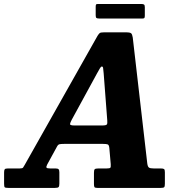

<svg xmlns="http://www.w3.org/2000/svg" viewBox="-76 -918 898 938"><path d="M-56 -20.5V-75Q-56 -86.5 -53 -90.8Q-50 -95 -38 -95H20Q34 -95 36.8 -99.5Q39.5 -104 44.5 -112L400.5 -743Q406.5 -752.5 411 -756.2Q415.5 -760 431.5 -760H540Q559.5 -760 564.8 -755.2Q570 -750.5 572.5 -735L643.5 -119.5Q645.5 -104 651.5 -99.5Q657.5 -95 675.5 -95H710Q721.5 -95 725.5 -92Q729.5 -89 729.5 -76.5V-20Q729.5 -7 726 -3.5Q722.5 0 709.5 0H400Q388.5 0 385.8 -3.5Q383 -7 383 -19V-73.5Q383 -87.5 386.8 -91.2Q390.5 -95 404.5 -95H444Q460 -95 463 -98.5Q466 -102 465 -116L458 -196Q456.5 -210 450.2 -212.5Q444 -215 427.5 -215H236.5Q221 -215 214.2 -213.2Q207.5 -211.5 202.5 -202L154.5 -114Q149 -103.5 151.2 -99.2Q153.5 -95 170 -95H196Q206 -95 210 -91.2Q214 -87.5 214 -76.5V-21Q214 -7.5 210 -3.8Q206 0 192.5 0H-35Q-49.5 0 -52.8 -3Q-56 -6 -56 -20.5ZM397.5 -558.5 274.5 -333Q267.5 -320 266.2 -312.5Q265 -305 287.5 -305H422.5Q442 -305 445.8 -309.8Q449.5 -314.5 448 -330L430.5 -559.5Q428.5 -576.5 427.8 -584.8Q427 -593 421.5 -593Q417 -593 411.2 -582.8Q405.5 -572.5 397.5 -558.5ZM391.5 -843.5V-885Q391.5 -892 393 -895.2Q394.5 -898.5 401.5 -898.5H614.5Q623.5 -898.5 627.5 -895.8Q631.5 -893 631.5 -883V-842.5Q631.5 -834.5 629.8 -831Q628 -827.5 620.5 -827.5H409Q399 -827.5 395.2 -830.2Q391.5 -833 391.5 -843.5Z"/></svg>

Font: Besley* Narrow
Style: Bold Italic
Weight: 700
Width: 4
Italic angle: -13°
Designer: Owen Earl
Foundry: indestructible type*
Version: Version 3.000; ttfautohint (v1.8.3)